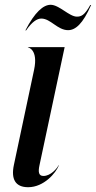

<svg xmlns="http://www.w3.org/2000/svg" viewBox="-20 -773 400 802"><path d="M122.5 -482 38 -84C25.5 -25 44 9 97.5 9C163.5 9 213.5 -50.5 226 -82.5H224.5C218 -69 191.5 -38 161.5 -38C142 -38 138.5 -53.5 145 -83L250 -576H96.5V-575C99 -575 140 -565.5 122.5 -482ZM86 -646H89C113.5 -681.5 134.5 -695.5 152.5 -695.5C191.5 -695.5 220 -647 264.5 -647C295 -647 326 -673 360.5 -752H357C333 -708 318 -703.5 301 -703.5C269.5 -703.5 227 -753 191.5 -753C161 -753 125.5 -722.5 86 -646Z"/></svg>

Font: Beautique Display Thin
Style: Bold
Weight: 500
Italic angle: -12°
Designer: Nhat-Quang Ngo
Version: Version 1.100;Glyphs 3.2.3 (3260)